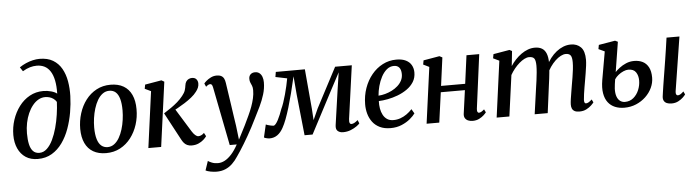

<svg xmlns="http://www.w3.org/2000/svg" viewBox="-58 -1102 5884 1622"><g transform="rotate(-5 2884.0 -291.0)"><path d="M226 10.5Q165.5 10.5 123.5 -17.2Q81.5 -45 59 -94.5Q36.5 -144 36.5 -208.5Q36.5 -274.5 57 -337Q77.5 -399.5 115 -449.5Q152.5 -499.5 204.8 -528.5Q257 -557.5 320.5 -557.5Q355.5 -557.5 388 -548.2Q420.5 -539 436.5 -525Q438 -590.5 428.2 -637.8Q418.5 -685 398.5 -715.8Q378.5 -746.5 349.8 -761Q321 -775.5 284 -775.5Q255.5 -775.5 226.8 -767.2Q198 -759 164.5 -739L141.5 -774Q168 -792 197.2 -804.8Q226.5 -817.5 256 -824.2Q285.5 -831 312.5 -831Q381 -831 426.8 -803.5Q472.5 -776 499.2 -728.8Q526 -681.5 536.5 -621.2Q547 -561 545 -495.5Q543 -428 530.8 -357.2Q518.5 -286.5 495 -221Q471.5 -155.5 434.2 -103.2Q397 -51 345.5 -20.2Q294 10.5 226 10.5ZM243.5 -40Q279 -40 307.5 -66.8Q336 -93.5 357.5 -138.2Q379 -183 394 -237.8Q409 -292.5 417.2 -349.5Q425.5 -406.5 427.5 -456Q416.5 -473.5 400.8 -484.5Q385 -495.5 367.2 -500.2Q349.5 -505 332 -505Q301.5 -505 274.2 -489.5Q247 -474 224.8 -446.2Q202.5 -418.5 186.2 -381.5Q170 -344.5 161.2 -301.5Q152.5 -258.5 152.5 -212.5Q152.5 -160 161 -121.2Q169.5 -82.5 189.5 -61.2Q209.5 -40 243.5 -40Z M891 -561Q956 -561 1001 -534.8Q1046 -508.5 1069.2 -458.2Q1092.5 -408 1092.5 -336.5Q1093 -268.5 1073 -206Q1053 -143.5 1015.5 -94.5Q978 -45.5 924.8 -17Q871.5 11.5 805 11.5Q741 11.5 696 -14.5Q651 -40.5 627.8 -90.2Q604.5 -140 604 -210.5Q604 -279 623.8 -342.2Q643.5 -405.5 681 -454.8Q718.5 -504 771.8 -532.5Q825 -561 891 -561ZM876 -511Q844.5 -511 819.5 -492.5Q794.5 -474 776.2 -442.8Q758 -411.5 746 -372.5Q734 -333.5 728.2 -292Q722.5 -250.5 722.5 -212Q723 -152 734.8 -113.5Q746.5 -75 768.8 -56.5Q791 -38 822 -38Q853 -38 877.8 -56.5Q902.5 -75 920.5 -106Q938.5 -137 950.5 -176Q962.5 -215 968.2 -256.5Q974 -298 974 -336.5Q974 -395.5 963 -434Q952 -472.5 930.5 -491.8Q909 -511 876 -511Z M1163.5 0 1228 -477 1176.5 -501.5 1183 -536.5 1323 -560.5 1346.5 -547 1272 0ZM1532 10Q1508.5 10 1492.2 2.2Q1476 -5.5 1465 -18.8Q1454 -32 1445.5 -48.5L1321.5 -280.5Q1354.5 -301.5 1384 -322Q1413.5 -342.5 1439 -364.8Q1464.5 -387 1485.5 -413.5Q1506 -438.5 1512.5 -460Q1519 -481.5 1521 -499.5Q1523.5 -520.5 1532.5 -533.2Q1541.5 -546 1554.5 -552Q1567.5 -558 1581 -558Q1606 -558 1618.2 -544Q1630.5 -530 1631.5 -509Q1632 -489.5 1624.8 -472Q1617.5 -454.5 1604.5 -438.5Q1587.5 -415.5 1559.5 -393Q1531.5 -370.5 1500.2 -350.8Q1469 -331 1440.2 -315.2Q1411.5 -299.5 1392.5 -289.5L1405.5 -326L1539.5 -109Q1552.5 -88 1566.8 -75.5Q1581 -63 1593.5 -63Q1603.5 -63 1615.8 -67.8Q1628 -72.5 1642.5 -86.5L1658 -57.5Q1649.5 -44.5 1631.8 -28.5Q1614 -12.5 1588.5 -1.2Q1563 10 1532 10Z M1753 -461Q1749.5 -479.5 1744 -486Q1738.5 -492.5 1730.5 -492.5Q1722 -492.5 1713.5 -487.8Q1705 -483 1694.5 -473.5L1682 -502Q1687 -509.5 1702.8 -523.2Q1718.5 -537 1741.5 -548.5Q1764.5 -560 1790.5 -560Q1815.5 -560 1830.5 -551.8Q1845.5 -543.5 1853 -528Q1860.5 -512.5 1863.5 -491Q1870 -445.5 1877 -399.5Q1884 -353.5 1890.8 -307Q1897.5 -260.5 1904.2 -214.2Q1911 -168 1918 -122L1932 -4L1991.5 -120Q2011.5 -161.5 2029 -199Q2046.5 -236.5 2059.5 -272Q2072.5 -307.5 2080.2 -341.8Q2088 -376 2088 -410Q2088 -433 2082 -447.8Q2076 -462.5 2070 -475.8Q2064 -489 2064 -508Q2064 -532 2078.5 -545.8Q2093 -559.5 2117 -559.5Q2139 -559.5 2154 -547.5Q2169 -535.5 2176.5 -514.8Q2184 -494 2184 -468Q2184 -417 2168.5 -366.5Q2153 -316 2129.5 -267Q2106 -218 2082 -171.5Q2064.5 -135 2045.2 -99Q2026 -63 2006.8 -29Q1987.5 5 1969 35.2Q1950.5 65.5 1934 91Q1917.5 116.5 1904 135.5Q1881.5 170.5 1854.8 196Q1828 221.5 1795.2 235.2Q1762.5 249 1721 249Q1696.5 249 1668.8 243.5Q1641 238 1628 230.5L1654.5 152Q1664 159.5 1686.8 168.8Q1709.5 178 1739.5 178Q1768 178 1796.5 163Q1825 148 1853.8 116.5Q1882.5 85 1910 34.5H1850.5Z M2814 10Q2786.5 10 2769 -5Q2751.5 -20 2756.5 -55L2798 -345L2821 -497.5L2742 -348.5L2555.5 7H2487.5L2451 -341.5L2438 -497Q2420.5 -420.5 2403.8 -355.2Q2387 -290 2370.8 -236.2Q2354.5 -182.5 2338.8 -141Q2323 -99.5 2307 -71Q2286.5 -33 2257.8 -12.5Q2229 8 2191.5 8Q2183.5 8 2173.2 6Q2163 4 2154.5 1Q2146 -2 2144 -4L2169 -112Q2172.5 -109.5 2185.2 -105.8Q2198 -102 2212 -99Q2226 -96 2232.5 -96Q2242 -96 2252.2 -108.2Q2262.5 -120.5 2273 -140.2Q2283.5 -160 2293.2 -184Q2303 -208 2311 -231Q2321.5 -252.5 2332 -283.5Q2342.5 -314.5 2352.2 -349.8Q2362 -385 2369.8 -420Q2377.5 -455 2383 -484.5L2285 -504.5L2292 -547L2538.5 -547.5L2568.5 -209L2574.5 -113.5L2617.5 -209L2795 -547H2936.5L2874 -97.5Q2872.5 -86.5 2873 -76.2Q2873.5 -66 2877.8 -59.5Q2882 -53 2891 -53Q2903 -53 2917.8 -61.5Q2932.5 -70 2945 -81.5L2957 -52.5Q2951.5 -44.5 2930.8 -29.5Q2910 -14.5 2879.8 -2.2Q2849.5 10 2814 10Z M3428 -96Q3414 -75.5 3384.2 -50.5Q3354.5 -25.5 3312.2 -7.5Q3270 10.5 3217.5 10.5Q3164 10.5 3126 -8Q3088 -26.5 3064.5 -58Q3041 -89.5 3030.2 -128.8Q3019.5 -168 3020 -209.5Q3020.5 -281.5 3043 -345.2Q3065.5 -409 3105.5 -457.8Q3145.5 -506.5 3199 -534.2Q3252.5 -562 3315 -562Q3364 -562 3395.5 -546.2Q3427 -530.5 3442.2 -503.5Q3457.5 -476.5 3458 -442.5Q3458.5 -396.5 3436.8 -361.2Q3415 -326 3378.8 -300.8Q3342.5 -275.5 3299.5 -259.2Q3256.5 -243 3214 -235Q3171.5 -227 3137.5 -226Q3136 -193 3141.2 -162.5Q3146.5 -132 3159.5 -107.8Q3172.5 -83.5 3194 -69.2Q3215.5 -55 3246.5 -55Q3278 -55 3306.2 -65Q3334.5 -75 3359.8 -92.8Q3385 -110.5 3406 -133.5ZM3291 -510.5Q3256 -510.5 3229.2 -488Q3202.5 -465.5 3183.5 -429.8Q3164.5 -394 3153.2 -352.2Q3142 -310.5 3139 -271.5Q3166.5 -273 3196 -281Q3225.5 -289 3253.2 -303Q3281 -317 3303.2 -336.8Q3325.5 -356.5 3338.5 -381.8Q3351.5 -407 3351 -437Q3350.5 -473.5 3334.8 -492Q3319 -510.5 3291 -510.5Z M3957 -89Q3955 -70.5 3959.5 -62.2Q3964 -54 3971.5 -54Q3980.5 -54 3990.8 -59.2Q4001 -64.5 4017 -78.5L4030 -52.5Q4024.5 -44.5 4008.8 -29.5Q3993 -14.5 3968.8 -2.2Q3944.5 10 3913.5 10Q3891 10 3874 2.5Q3857 -5 3848.2 -20.2Q3839.5 -35.5 3843 -58.5L3870 -254.5H3665.5L3630.5 0H3523L3587.5 -476L3537.5 -500.5L3544 -535.5L3680.5 -559L3704.5 -546.5L3672.5 -307.5H3877L3909 -547H4017Z M4295.5 -549 4282 -422.5Q4300 -450.5 4323.5 -475.5Q4347 -500.5 4374 -519.8Q4401 -539 4430.2 -549.8Q4459.5 -560.5 4489.5 -560.5Q4525.5 -560.5 4549.5 -546.2Q4573.5 -532 4585.8 -501.5Q4598 -471 4598.5 -422.5Q4599 -416.5 4598.5 -409Q4598 -401.5 4597.2 -393.5Q4596.5 -385.5 4595.5 -377L4579.5 -394Q4597 -431 4620.5 -461.5Q4644 -492 4671.8 -514Q4699.5 -536 4730.5 -548.2Q4761.5 -560.5 4795 -560.5Q4847 -560.5 4879.2 -528Q4911.5 -495.5 4911.5 -420.5Q4911.5 -400.5 4907.8 -370.2Q4904 -340 4898.5 -307Q4893 -274 4888 -245Q4883.5 -219 4878.5 -190Q4873.5 -161 4869.8 -133.8Q4866 -106.5 4864.5 -85Q4864 -68 4868 -61Q4872 -54 4879.5 -54Q4890 -54 4901.5 -60.5Q4913 -67 4930 -82.5L4942.5 -57Q4936.5 -48.5 4920 -32.5Q4903.5 -16.5 4878 -3.2Q4852.5 10 4818.5 10Q4792.5 10 4777.5 1.8Q4762.5 -6.5 4756.2 -21.5Q4750 -36.5 4750.5 -56Q4751 -74.5 4755 -102.5Q4759 -130.5 4764.5 -162Q4770 -193.5 4774.5 -222.5Q4779.5 -251 4785 -284Q4790.5 -317 4794.2 -349.5Q4798 -382 4798 -409.5Q4798 -453 4785.5 -468.8Q4773 -484.5 4745.5 -484.5Q4725.5 -484.5 4702.2 -472.5Q4679 -460.5 4655.8 -438.5Q4632.5 -416.5 4612.2 -387Q4592 -357.5 4577.5 -323L4597.5 -388.5Q4596 -366.5 4593.5 -341Q4591 -315.5 4588 -290Q4585 -264.5 4581.5 -241.5L4550 0H4439.5L4470.5 -221Q4475 -250 4479.5 -283.2Q4484 -316.5 4487 -349.2Q4490 -382 4490 -408.5Q4489.5 -454 4477.2 -469.5Q4465 -485 4434.5 -485Q4415.5 -485 4394 -474Q4372.5 -463 4350.2 -443.8Q4328 -424.5 4308 -399.8Q4288 -375 4272.5 -347.5L4225 0H4117L4181.5 -477L4130.5 -501.5L4137 -536.5L4274.5 -560Z M5600 10Q5577 10 5560.2 3Q5543.5 -4 5535.5 -18.5Q5527.5 -33 5530 -55.5Q5531.5 -68.5 5534.8 -90Q5538 -111.5 5542.2 -140Q5546.5 -168.5 5552.2 -203Q5558 -237.5 5564.2 -277Q5570.5 -316.5 5577.5 -360.2Q5584.5 -404 5591.5 -451.2Q5598.5 -498.5 5605.5 -548H5715L5642.5 -89Q5640 -71 5645 -62.5Q5650 -54 5658.5 -54Q5668.5 -54 5679.8 -60.2Q5691 -66.5 5707.5 -82.5L5720 -56.5Q5714.5 -48 5698.5 -32.2Q5682.5 -16.5 5657.5 -3.2Q5632.5 10 5600 10ZM5199.5 11Q5156 11 5120.5 -3.8Q5085 -18.5 5061.8 -48.8Q5038.5 -79 5030.5 -126Q5022.5 -173 5033.5 -238L5075.5 -477.5L5024 -501.5L5030.5 -536.5L5170 -560L5193 -549L5152.5 -295.5Q5166 -310.5 5190.2 -329.2Q5214.5 -348 5246.5 -361.8Q5278.5 -375.5 5315 -375.5Q5356.5 -375.5 5387.8 -359.8Q5419 -344 5437 -310.2Q5455 -276.5 5455 -222.5Q5455 -178 5435.5 -136.2Q5416 -94.5 5381 -61.2Q5346 -28 5299.8 -8.5Q5253.5 11 5199.5 11ZM5209 -37.5Q5251 -37.5 5281.2 -63Q5311.5 -88.5 5327.5 -127.8Q5343.5 -167 5343.5 -207.5Q5343.5 -249.5 5324 -278Q5304.5 -306.5 5260 -306.5Q5241 -306.5 5218 -296.5Q5195 -286.5 5174.8 -270.2Q5154.5 -254 5142.5 -235Q5139 -215 5136.5 -195.2Q5134 -175.5 5132.5 -156.5Q5131 -116.5 5140.5 -90Q5150 -63.5 5168 -50.5Q5186 -37.5 5209 -37.5Z"/></g></svg>

Font: Merriweather 36pt Medium
Style: Italic
Weight: 500
Italic angle: -7.8°
Version: Version 2.101